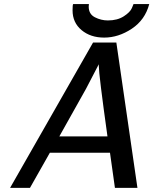

<svg xmlns="http://www.w3.org/2000/svg" viewBox="-20 -909 742 929"><path d="M28.8 0 430.2 -703.1H543L645 0H536.1L512.2 -169.9H221.2L125 0ZM267.1 -249H500Q458 -549.8 458 -590.8V-598.1L396 -479ZM331.1 -858.9Q331.1 -885.7 334 -889.2H410.2Q409.2 -885.3 409.2 -877Q409.2 -840.8 439.2 -825.4Q469.2 -810.1 502 -810.1Q547.9 -810.1 578.9 -830.1Q609.9 -850.1 618.2 -870.1L626 -889.2H702.1Q682.1 -813 617.7 -770Q553.2 -727.1 483.9 -727.1Q418 -727.1 374.5 -763.4Q331.1 -799.8 331.1 -858.9Z"/></svg>

Font: CMU Bright
Style: SemiBoldOblique
Weight: 600
Italic angle: -12°
Version: Version 0.7.0